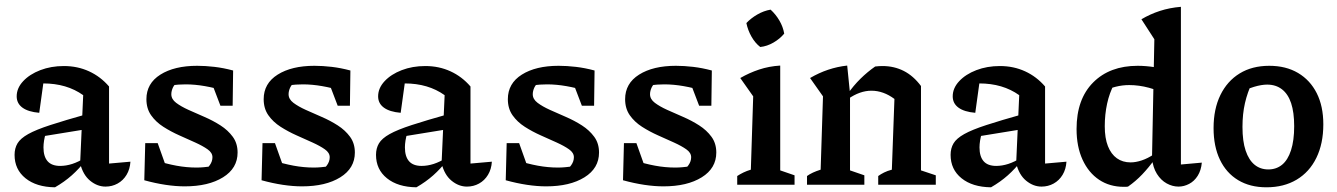

<svg xmlns="http://www.w3.org/2000/svg" viewBox="-20 -786 5689 817"><path d="M429 8Q394 8 363.5 -17Q333 -42 321 -91L334 -381Q264 -431 164 -431Q147 -431 130 -429Q113 -427 98 -424L168 -458L147 -306Q100 -310 75.5 -328Q51 -346 51 -376Q51 -411 78.5 -440.5Q106 -470 151.5 -487.5Q197 -505 252 -505Q310 -505 359 -482.5Q408 -460 444 -418V-90L535 -98Q533 -66 518.5 -42Q504 -18 480.5 -5Q457 8 429 8ZM214 11Q135 10 88.5 -27.5Q42 -65 42 -127Q42 -155 54.5 -176Q67 -197 100 -215.5Q133 -234 194.5 -254Q256 -274 352 -301V-237L137 -202L175 -219Q170 -204 167.5 -188Q165 -172 165 -159Q165 -120 182.5 -100Q200 -80 236 -80Q261 -80 287.5 -88.5Q314 -97 344 -116V-103Q317 -68 285.5 -40Q254 -12 214 11Z M766 7Q728 7 684.5 0.5Q641 -6 594 -19L641 -104Q687 -89 730.5 -81Q774 -73 816 -73Q832 -73 847.5 -74.5Q863 -76 879 -78L843 -55Q861 -67 872.5 -83Q884 -99 884 -117Q884 -136 863.5 -150.5Q843 -165 811 -179.5Q779 -194 743 -210Q707 -226 675 -246.5Q643 -267 623 -295.5Q603 -324 603 -364Q603 -431 662.5 -468.5Q722 -506 819 -506Q854 -506 892.5 -501.5Q931 -497 972 -486L940 -398Q895 -412 852 -419.5Q809 -427 770 -427Q755 -427 740 -426Q725 -425 709 -423L741 -440Q723 -429 716 -414Q709 -399 709 -385Q709 -364 729.5 -348.5Q750 -333 782 -318.5Q814 -304 850 -288.5Q886 -273 918 -252.5Q950 -232 970.5 -204Q991 -176 991 -137Q991 -70 929 -31.5Q867 7 766 7ZM594 -19 598 -177H651L707 -20ZM918 -336 860 -488 972 -486 970 -336Z M1265 7Q1227 7 1183.5 0.5Q1140 -6 1093 -19L1140 -104Q1186 -89 1229.5 -81Q1273 -73 1315 -73Q1331 -73 1346.5 -74.5Q1362 -76 1378 -78L1342 -55Q1360 -67 1371.5 -83Q1383 -99 1383 -117Q1383 -136 1362.5 -150.5Q1342 -165 1310 -179.5Q1278 -194 1242 -210Q1206 -226 1174 -246.5Q1142 -267 1122 -295.5Q1102 -324 1102 -364Q1102 -431 1161.5 -468.5Q1221 -506 1318 -506Q1353 -506 1391.5 -501.5Q1430 -497 1471 -486L1439 -398Q1394 -412 1351 -419.5Q1308 -427 1269 -427Q1254 -427 1239 -426Q1224 -425 1208 -423L1240 -440Q1222 -429 1215 -414Q1208 -399 1208 -385Q1208 -364 1228.5 -348.5Q1249 -333 1281 -318.5Q1313 -304 1349 -288.5Q1385 -273 1417 -252.5Q1449 -232 1469.5 -204Q1490 -176 1490 -137Q1490 -70 1428 -31.5Q1366 7 1265 7ZM1093 -19 1097 -177H1150L1206 -20ZM1417 -336 1359 -488 1471 -486 1469 -336Z M1967 8Q1932 8 1901.5 -17Q1871 -42 1859 -91L1872 -381Q1802 -431 1702 -431Q1685 -431 1668 -429Q1651 -427 1636 -424L1706 -458L1685 -306Q1638 -310 1613.5 -328Q1589 -346 1589 -376Q1589 -411 1616.5 -440.5Q1644 -470 1689.5 -487.5Q1735 -505 1790 -505Q1848 -505 1897 -482.5Q1946 -460 1982 -418V-90L2073 -98Q2071 -66 2056.5 -42Q2042 -18 2018.5 -5Q1995 8 1967 8ZM1752 11Q1673 10 1626.5 -27.5Q1580 -65 1580 -127Q1580 -155 1592.5 -176Q1605 -197 1638 -215.5Q1671 -234 1732.5 -254Q1794 -274 1890 -301V-237L1675 -202L1713 -219Q1708 -204 1705.5 -188Q1703 -172 1703 -159Q1703 -120 1720.5 -100Q1738 -80 1774 -80Q1799 -80 1825.5 -88.5Q1852 -97 1882 -116V-103Q1855 -68 1823.5 -40Q1792 -12 1752 11Z M2304 7Q2266 7 2222.5 0.5Q2179 -6 2132 -19L2179 -104Q2225 -89 2268.5 -81Q2312 -73 2354 -73Q2370 -73 2385.5 -74.5Q2401 -76 2417 -78L2381 -55Q2399 -67 2410.5 -83Q2422 -99 2422 -117Q2422 -136 2401.5 -150.5Q2381 -165 2349 -179.5Q2317 -194 2281 -210Q2245 -226 2213 -246.5Q2181 -267 2161 -295.5Q2141 -324 2141 -364Q2141 -431 2200.5 -468.5Q2260 -506 2357 -506Q2392 -506 2430.5 -501.5Q2469 -497 2510 -486L2478 -398Q2433 -412 2390 -419.5Q2347 -427 2308 -427Q2293 -427 2278 -426Q2263 -425 2247 -423L2279 -440Q2261 -429 2254 -414Q2247 -399 2247 -385Q2247 -364 2267.5 -348.5Q2288 -333 2320 -318.5Q2352 -304 2388 -288.5Q2424 -273 2456 -252.5Q2488 -232 2508.5 -204Q2529 -176 2529 -137Q2529 -70 2467 -31.5Q2405 7 2304 7ZM2132 -19 2136 -177H2189L2245 -20ZM2456 -336 2398 -488 2510 -486 2508 -336Z M2803 7Q2765 7 2721.5 0.5Q2678 -6 2631 -19L2678 -104Q2724 -89 2767.5 -81Q2811 -73 2853 -73Q2869 -73 2884.5 -74.5Q2900 -76 2916 -78L2880 -55Q2898 -67 2909.5 -83Q2921 -99 2921 -117Q2921 -136 2900.5 -150.5Q2880 -165 2848 -179.5Q2816 -194 2780 -210Q2744 -226 2712 -246.5Q2680 -267 2660 -295.5Q2640 -324 2640 -364Q2640 -431 2699.5 -468.5Q2759 -506 2856 -506Q2891 -506 2929.5 -501.5Q2968 -497 3009 -486L2977 -398Q2932 -412 2889 -419.5Q2846 -427 2807 -427Q2792 -427 2777 -426Q2762 -425 2746 -423L2778 -440Q2760 -429 2753 -414Q2746 -399 2746 -385Q2746 -364 2766.5 -348.5Q2787 -333 2819 -318.5Q2851 -304 2887 -288.5Q2923 -273 2955 -252.5Q2987 -232 3007.5 -204Q3028 -176 3028 -137Q3028 -70 2966 -31.5Q2904 7 2803 7ZM2631 -19 2635 -177H2688L2744 -20ZM2955 -336 2897 -488 3009 -486 3007 -336Z M3117 0V-37Q3129 -45 3143.5 -52Q3158 -59 3175 -64L3185 -376L3130 -454Q3168 -476 3210 -490Q3252 -504 3300 -507V-61L3361 -40V0ZM3259 -745Q3281 -725 3296.5 -698.5Q3312 -672 3317 -643Q3299 -621 3271.5 -605Q3244 -589 3215 -586Q3193 -603 3177.5 -630.5Q3162 -658 3156 -688Q3176 -709 3203 -724.5Q3230 -740 3259 -745Z M3414 0V-37Q3425 -45 3439 -51.5Q3453 -58 3472 -64L3482 -376L3427 -454Q3502 -498 3585 -507L3597 -388V-61L3658 -40V0ZM3717 0V-37Q3728 -45 3742 -52Q3756 -59 3775 -64L3786 -365L3899 -420V-61L3962 -40V0ZM3589 -365 3586 -385Q3612 -422 3641.5 -451Q3671 -480 3704 -503Q3712 -504 3720 -504.5Q3728 -505 3735 -505Q3785 -505 3826 -484Q3867 -463 3899 -420L3786 -365Q3739 -400 3688 -400Q3639 -400 3589 -365Z M4412 8Q4377 8 4346.5 -17Q4316 -42 4304 -91L4317 -381Q4247 -431 4147 -431Q4130 -431 4113 -429Q4096 -427 4081 -424L4151 -458L4130 -306Q4083 -310 4058.5 -328Q4034 -346 4034 -376Q4034 -411 4061.5 -440.5Q4089 -470 4134.5 -487.5Q4180 -505 4235 -505Q4293 -505 4342 -482.5Q4391 -460 4427 -418V-90L4518 -98Q4516 -66 4501.5 -42Q4487 -18 4463.5 -5Q4440 8 4412 8ZM4197 11Q4118 10 4071.5 -27.5Q4025 -65 4025 -127Q4025 -155 4037.5 -176Q4050 -197 4083 -215.5Q4116 -234 4177.5 -254Q4239 -274 4335 -301V-237L4120 -202L4158 -219Q4153 -204 4150.5 -188Q4148 -172 4148 -159Q4148 -120 4165.5 -100Q4183 -80 4219 -80Q4244 -80 4270.5 -88.5Q4297 -97 4327 -116V-103Q4300 -68 4268.5 -40Q4237 -12 4197 11Z M4762 9Q4702 9 4657 -21Q4612 -51 4586.5 -106.5Q4561 -162 4561 -237Q4561 -364 4631.5 -435Q4702 -506 4821 -506Q4856 -506 4894 -500Q4932 -494 4972 -481L4956 -378Q4868 -424 4785 -424Q4756 -424 4728 -417Q4700 -410 4673 -397L4721 -428Q4701 -391 4691 -345Q4681 -299 4681 -249Q4681 -198 4694.5 -164Q4708 -130 4732.5 -112.5Q4757 -95 4791 -95Q4813 -95 4838.5 -103.5Q4864 -112 4891 -130V-105Q4868 -73 4840.5 -44Q4813 -15 4780 8Q4776 9 4771.5 9Q4767 9 4762 9ZM4995 8Q4969 8 4944.5 -5.5Q4920 -19 4903 -46Q4886 -73 4882 -112L4892 -619L4837 -704Q4874 -726 4915.5 -739.5Q4957 -753 5005 -757V-86L5094 -94Q5091 -61 5076.5 -38Q5062 -15 5040 -3.5Q5018 8 4995 8ZM4934 -765 4933 -766H4934Z M5369 11Q5299 11 5248.5 -19.5Q5198 -50 5171 -106.5Q5144 -163 5144 -241Q5144 -322 5173 -381.5Q5202 -441 5255 -473.5Q5308 -506 5381 -506Q5452 -506 5503.5 -475.5Q5555 -445 5583 -389.5Q5611 -334 5611 -257Q5611 -175 5581.5 -114.5Q5552 -54 5497.5 -21.5Q5443 11 5369 11ZM5377 -65Q5411 -65 5435.5 -85Q5460 -105 5473.5 -146.5Q5487 -188 5487 -249Q5487 -308 5474 -347Q5461 -386 5435 -406Q5409 -426 5372 -426Q5348 -426 5316 -416.5Q5284 -407 5239 -388L5309 -437Q5288 -393 5277.5 -347Q5267 -301 5267 -246Q5267 -185 5280.5 -145Q5294 -105 5318.5 -85Q5343 -65 5377 -65Z"/></svg>

Font: Piazzolla Thin
Style: Bold
Weight: 700
Version: Version 2.005